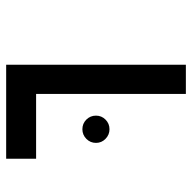

<svg xmlns="http://www.w3.org/2000/svg" viewBox="-20 -606 626 626"><g transform="rotate(-90 293.0 -293.0)"><path d="M299.8 0V-585.9H395V0ZM88.4 -488.3V-585.9H394.5V-488.3ZM184.6 -249Q166.5 -249 153.3 -262Q140.1 -274.9 140.1 -293Q140.1 -311.5 153.3 -324.5Q166.5 -337.4 184.6 -337.4Q203.1 -337.4 216.1 -324.5Q229 -311.5 229 -293Q229 -274.9 216.1 -262Q203.1 -249 184.6 -249Z"/></g></svg>

Font: Cascadia Mono
Style: Regular
Weight: 400
Monospace: yes
Designer: Aaron Bell
Foundry: Saja Typeworks
Version: Version 2404.023